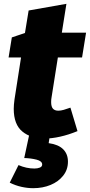

<svg xmlns="http://www.w3.org/2000/svg" viewBox="-20 -711 471 1006"><path d="M386 -24Q340 -5 295.5 5Q251 15 213 15Q142 15 97 -22Q52 -59 52 -141Q52 -152 53 -163.5Q54 -175 56 -190L94 -434L112 -410H25L42 -515L140 -548L107 -515L130 -656L328 -691L300 -515L288 -540H431L410 -410H264L287 -434L250 -200Q249 -196 248.5 -189.5Q248 -183 248 -176Q248 -152 257.5 -141.5Q267 -131 286 -131Q298 -131 314 -135.5Q330 -140 349 -147ZM154 275Q124 275 92.5 268Q61 261 31 246L77 154Q118 172 160 172Q177 172 189 167Q201 162 201 151Q201 133 171.5 125.5Q142 118 107 117L132 0H241L235 39Q286 46 311 71Q336 96 336 136Q336 178 311 209.5Q286 241 245 258Q204 275 154 275Z"/></svg>

Font: Bitter Thin Black
Style: Italic
Weight: 900
Italic angle: -9°
Version: Version 3.020